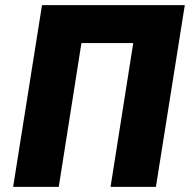

<svg xmlns="http://www.w3.org/2000/svg" viewBox="-20 -725 737 745"><path d="M31 0 143 -705H697L585 0H409L497 -558H296L208 0Z"/></svg>

Font: Nunito Sans 7pt Condensed Black
Style: Italic
Weight: 900
Width: 3
Italic angle: -9°
Designer: Vernon Adams
Foundry: Vernon Adams
Version: Version 3.101;gftools[0.9.27]